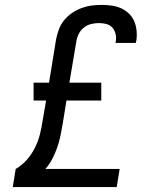

<svg xmlns="http://www.w3.org/2000/svg" viewBox="-20 -763 640 783"><path d="M32 0 44 -74Q70 -89 90 -112Q110 -135 123 -161.5Q136 -188 143 -216Q150 -244 154 -272L168 -353H117V-426H180L209 -604Q213 -624 220.5 -644Q228 -664 242 -681Q256 -698 274.5 -710.5Q293 -723 313.5 -730.5Q334 -738 354.5 -740.5Q375 -743 396 -743Q416 -743 436.5 -740Q457 -737 474.5 -729Q492 -721 506 -707.5Q520 -694 527.5 -676Q535 -658 537 -638Q539 -618 536 -597Q535 -595 534.5 -593Q534 -591 534 -588H451Q451 -590 451.5 -591Q452 -592 452 -593Q455 -609 451.5 -624Q448 -639 438.5 -650Q429 -661 414 -665Q399 -669 384 -669Q368 -669 351.5 -665Q335 -661 321.5 -650Q308 -639 300.5 -623.5Q293 -608 291 -592L263 -426H393V-353H251L236 -260Q232 -236 227 -211.5Q222 -187 214 -163.5Q206 -140 194 -116.5Q182 -93 165 -74H468L456 0Z"/></svg>

Font: Zed Sans Extended
Style: Italic
Weight: 400
Width: 7
Italic angle: -9°
Designer: Belleve Invis
Foundry: Belleve Invis
Version: Version 1.0.0; ttfautohint (v1.8.4)